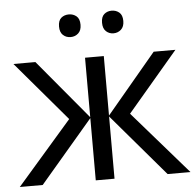

<svg xmlns="http://www.w3.org/2000/svg" viewBox="-52 -783 854 836"><g transform="rotate(-5 375.0 -365.0)"><path d="M728 -536 507 -276 747 0H647L415 -272V0H333V-272L101 0H1L241 -276L20 -536H116L333 -276V-536H415V-276L633 -536ZM232 -681Q232 -707 245.5 -718.5Q259 -730 279 -730Q298 -730 312 -718.5Q326 -707 326 -681Q326 -656 312 -643.5Q298 -631 279 -631Q259 -631 245.5 -643.5Q232 -656 232 -681ZM420 -681Q420 -707 433.5 -718.5Q447 -730 466 -730Q485 -730 499 -718.5Q513 -707 513 -681Q513 -656 499 -643.5Q485 -631 466 -631Q447 -631 433.5 -643.5Q420 -656 420 -681Z"/></g></svg>

Font: Apis
Style: Regular
Weight: 400
Designer: Monotype Design Team
Foundry: Monotype Imaging Inc.
Version: Version 2.000; build 0001